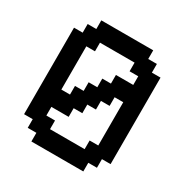

<svg xmlns="http://www.w3.org/2000/svg" viewBox="-162 -830 924 961"><g transform="rotate(30 300.0 -350.0)"><path d="M450 0V-50H500V-100H550V-600H500V-650H450V-700H150V-650H100V-600H50V-100H100V-50H150V0ZM200 -100V-150H150V-200H250V-250H300V-300H350V-350H400V-400H450V-150H400V-100ZM150 -300V-550H200V-600H400V-550H450V-500H350V-450H300V-400H250V-350H200V-300Z"/></g></svg>

Font: Matrix Sans Video
Style: Regular
Weight: 400
Designer: Brad Neil
Version: Version 1.100